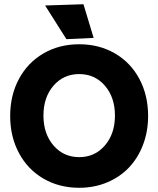

<svg xmlns="http://www.w3.org/2000/svg" viewBox="-20 -870 744 902"><path d="M352.1 12.2Q258.3 12.2 184.3 -30.8Q110.4 -73.7 69.1 -150.9Q27.8 -228 27.8 -325.2Q27.8 -422.4 69.1 -499.3Q110.4 -576.2 184.3 -619.1Q258.3 -662.1 352.1 -662.1Q445.8 -662.1 519.8 -619.1Q593.8 -576.2 634.8 -499.3Q675.8 -422.4 675.8 -325.2Q675.8 -252.4 651.9 -189.7Q627.9 -127 585.4 -82.5Q543 -38.1 482.7 -12.9Q422.4 12.2 352.1 12.2ZM231.2 -467.3Q184.1 -412.6 184.1 -327.1Q184.1 -241.7 231.2 -186.8Q278.3 -131.8 352.1 -131.8Q425.8 -131.8 472.9 -186.8Q520 -241.7 520 -327.1Q520 -412.6 472.9 -467.3Q425.8 -522 352.1 -522Q278.3 -522 231.2 -467.3ZM191.9 -844.2 372.1 -850.1 419.9 -691.9 292 -686Z"/></svg>

Font: Apfel Grotezk
Style: Bold
Weight: 700
Designer: Luigi Gorlero
Foundry: Collletttivo
Version: Version 2.000;FEAKit 1.0